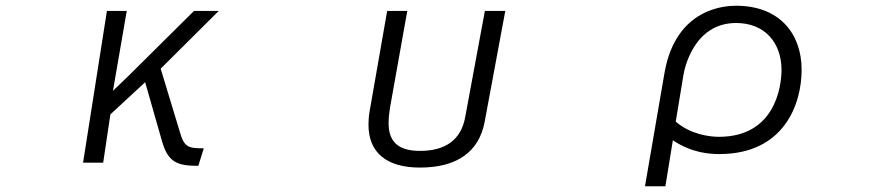

<svg xmlns="http://www.w3.org/2000/svg" viewBox="-20 -536 3040 668"><path d="M689 -20C636 -20 621 -23 606 -76L539 -297L741 -498H655L426 -271L373 -220L421 -498H352L269 30H339L364 -138L485 -250L543 -47C564 28 595 41 670 41Z M1598 -126C1583 -48 1528 -11 1441 -11C1357 -11 1332 -51 1332 -108C1332 -125 1334 -143 1337 -162L1397 -498H1327L1266 -149C1263 -132 1262 -117 1262 -102C1262 -6 1324 47 1441 47C1569 47 1646 -7 1666 -111L1738 -498H1667Z M2295 112 2321 -48C2388 -3 2451 0 2483 0C2708 0 2769 -174 2769 -293C2769 -419 2692 -516 2541 -516C2507 -516 2332 -511 2292 -283L2224 112ZM2358 -276C2361 -295 2393 -456 2541 -456C2642 -456 2699 -386 2699 -293C2699 -237 2678 -60 2481 -60C2450 -60 2382 -68 2331 -113Z"/></svg>

Font: LINE Seed JP_OTF Regular
Style: Regular
Weight: 400
Designer: LY Corporation & Fontrix & Fontworks
Version: Version 1.002